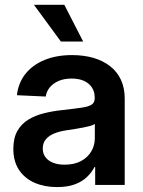

<svg xmlns="http://www.w3.org/2000/svg" viewBox="-20 -758 588 787"><path d="M213.9 8.8Q162.1 8.8 121.8 -8.8Q81.5 -26.4 58.1 -61.3Q34.7 -96.2 34.7 -147.9Q34.7 -192.4 51.3 -221.4Q67.9 -250.5 96.4 -267.8Q125 -285.2 161.9 -294.2Q198.7 -303.2 238.3 -307.1Q286.1 -312.5 314.5 -316.7Q342.8 -320.8 355.5 -329.1Q368.2 -337.4 368.2 -355V-358.4Q368.2 -381.8 356.9 -399.2Q345.7 -416.5 324.7 -426.3Q303.7 -436 273.4 -436Q243.2 -436 220.5 -426.3Q197.8 -416.5 184.1 -399.9Q170.4 -383.3 167.5 -362.3L49.3 -367.7Q55.2 -418.5 84.2 -455.1Q113.3 -491.7 162.1 -512Q210.9 -532.2 275.4 -532.2Q323.2 -532.2 362.8 -520.8Q402.3 -509.3 431.2 -486.8Q460 -464.4 475.6 -431.2Q491.2 -397.9 491.2 -354.5V0H370.1V-73.2H367.2Q355.5 -50.3 335.4 -31.5Q315.4 -12.7 285.6 -2Q255.9 8.8 213.9 8.8ZM244.6 -83Q284.7 -83 312.3 -97.9Q339.8 -112.8 354.2 -137.5Q368.7 -162.1 368.7 -191.9V-250Q362.8 -245.6 350.8 -242.2Q338.9 -238.8 322.8 -235.6Q306.6 -232.4 288.8 -229.5Q271 -226.6 253.4 -224.1Q226.6 -220.2 204.3 -211.7Q182.1 -203.1 168.7 -188Q155.3 -172.9 155.3 -148.9Q155.3 -128.4 166.5 -113.5Q177.7 -98.6 197.8 -90.8Q217.8 -83 244.6 -83ZM229.5 -587.9 119.1 -738.3H243.7L320.8 -587.9Z"/></svg>

Font: Inter 28pt SemiBold
Style: Regular
Weight: 600
Designer: Rasmus Andersson
Foundry: rsms
Version: Version 4.001;git-66647c0bb